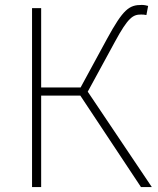

<svg xmlns="http://www.w3.org/2000/svg" viewBox="-20 -759 643 779"><path d="M110 0H147V-371H306L552 0H596L336 -387L446 -589C500 -689 520 -700 552 -700C559 -700 565 -700 574 -698L581 -735C574 -737 565 -739 555 -739C504 -739 480 -722 414 -601L307 -404H147V-726H110Z"/></svg>

Font: Source Han Sans JP ExtraLight
Style: Regular
Weight: 250
Designer: Ryoko NISHIZUKA 西塚涼子 (kana, bopomofo & ideographs); Paul D. Hunt (Latin, Greek & Cyrillic); Sandoll Communications 산돌커뮤니
Foundry: Adobe
Version: Version 2.001;hotconv 1.0.107;makeotfexe 2.5.65593